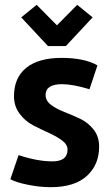

<svg xmlns="http://www.w3.org/2000/svg" viewBox="-20 -763 459 796"><path d="M132 -743 216 -658 300 -743 364 -691 253 -572H179L68 -691ZM237 -414Q169 -414 169 -369Q169 -345 192 -328Q215 -311 247.5 -298.5Q280 -286 312.5 -270.5Q345 -255 368 -226Q391 -197 391 -155Q391 -80 340 -33.5Q289 13 190 13Q145 13 95.5 3Q46 -7 23 -20L57 -120Q135 -94 197.5 -94Q260 -94 260 -143Q260 -164 237 -181Q214 -198 181.5 -212.5Q149 -227 116.5 -244Q84 -261 61 -292Q38 -323 38 -364Q38 -441 89 -482Q140 -523 235 -523Q330 -523 384 -492L351 -393Q282 -414 237 -414Z"/></svg>

Font: Rambla
Style: Bold
Weight: 700
Designer: Martin Sommaruga
Foundry: Martin Sommaruga
Version: Version 1.001